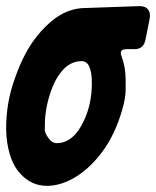

<svg xmlns="http://www.w3.org/2000/svg" viewBox="-32 -600 508 625"><path d="M121 5Q69 5 33 -36Q-3 -75 -11 -156L-12 -182Q-12 -265 15 -341Q23 -364 32 -385.5Q41 -407 52 -427Q86 -490 138 -533Q188 -574 247 -574L420 -580Q440 -581 449.5 -569.5Q459 -558 455 -538L441 -468Q434 -440 406 -440H380Q354 -440 364 -416Q377 -381 377 -340V-309Q377 -281 366 -243Q343 -164 304 -110Q264 -55 216 -25Q167 5 121 5ZM152 -134Q208 -134 242 -209Q267 -263 267 -329Q267 -401 234 -401Q203 -401 178 -378Q154 -354 139 -317Q114 -254 114 -191V-178V-174Q117 -162 127 -149Q138 -134 152 -134Z"/></svg>

Font: Bangerz
Style: Bold
Weight: 700
Designer: vernon adams
Foundry: Vernon Adams
Version: Version 2.10;February 7, 2025;FontCreator 13.0.0.2683 64-bit